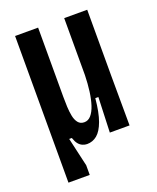

<svg xmlns="http://www.w3.org/2000/svg" viewBox="-127 -605 673 823"><g transform="rotate(-20 209.0 -193.5)"><path d="M42 141V-528H147V-212Q147 -190 148 -167Q149 -144 153 -124Q157 -104 167 -91.5Q177 -79 195 -79Q213 -79 226 -94Q239 -109 247.5 -135Q256 -161 260.5 -195Q265 -229 266 -268V-528H371V-228L372 0H282L288 -160H274Q268 -96 254 -58Q240 -20 220 -3.5Q200 13 174 13Q164 13 153.5 8.5Q143 4 135 -6Q127 -16 121 -34H109L139 97V141Z"/></g></svg>

Font: Bricolage Grotesque 48pt Condensed Medium
Style: Regular
Weight: 500
Width: 3
Designer: Mathieu Triay
Foundry: Atelier Triay
Version: Version 1.001;gftools[0.9.33.dev8+g029e19f]